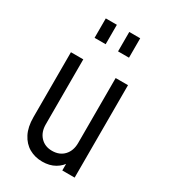

<svg xmlns="http://www.w3.org/2000/svg" viewBox="-194 -872 858 976"><g transform="rotate(30 235.0 -384.0)"><path d="M215.6 12.2Q172.6 12.2 138.4 -7.3Q104.2 -26.9 84.4 -65.6Q64.5 -104.2 64.5 -161.2V-542.5H137V-161.2Q137 -115.9 162.9 -88.1Q188.9 -60.2 231.2 -60.2Q275.1 -60.2 301.1 -88.1Q327 -115.9 327 -161.2V-542.5H399.5V0H327V-72L339.2 -56.5Q320.8 -23.8 289.4 -5.8Q258 12.2 215.6 12.2ZM132 -666V-780H197V-666ZM269.8 -666V-780H334V-666Z"/></g></svg>

Font: Mohave Light
Style: Regular
Weight: 300
Designer: Gumpita Rahayu
Foundry: Tokotype
Version: Version 2.003